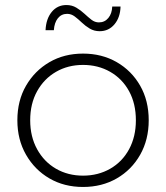

<svg xmlns="http://www.w3.org/2000/svg" viewBox="-20 -739 660 763"><path d="M310 4Q235 4 176.5 -30Q118 -64 83.5 -124Q49 -184 49 -261Q49 -339 83.5 -398.5Q118 -458 176.5 -492Q235 -526 310 -526Q385 -526 444 -492Q503 -458 537 -398.5Q571 -339 571 -261Q571 -184 537 -124Q503 -64 444 -30Q385 4 310 4ZM310 -41Q370 -41 418 -68.5Q466 -96 493 -146Q520 -196 520 -261Q520 -327 493 -376.5Q466 -426 418 -453.5Q370 -481 310 -481Q250 -481 202.5 -453.5Q155 -426 127.5 -376.5Q100 -327 100 -261Q100 -196 127.5 -146Q155 -96 202.5 -68.5Q250 -41 310 -41ZM376 -615Q354 -615 336.5 -625.5Q319 -636 305 -649.5Q291 -663 277 -673.5Q263 -684 247 -684Q224 -684 210 -666.5Q196 -649 194 -619H161Q163 -664 185.5 -691.5Q208 -719 244 -719Q266 -719 283.5 -708.5Q301 -698 315.5 -684.5Q330 -671 343.5 -660.5Q357 -650 373 -650Q396 -650 410.5 -667.5Q425 -685 426 -713H459Q458 -670 435 -642.5Q412 -615 376 -615Z"/></svg>

Font: Montserrat Thin Light
Style: Regular
Weight: 300
Version: Version 9.000